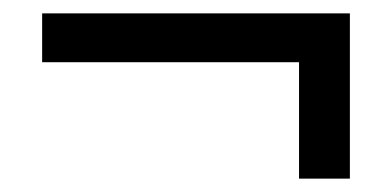

<svg xmlns="http://www.w3.org/2000/svg" viewBox="-20 -419 585 287"><path d="M43 -326V-399H503V-152H427V-326Z"/></svg>

Font: Source Serif 4 SmText Semibold
Style: Italic
Weight: 600
Italic angle: -12°
Designer: Frank Grießhammer
Foundry: Adobe
Version: Version 4.005;hotconv 1.1.0;makeotfexe 2.6.0